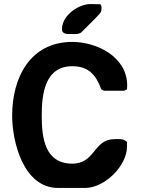

<svg xmlns="http://www.w3.org/2000/svg" viewBox="-20 -921 694 948"><path d="M40 -350C40 -222 95 7 267 7H400C498 7 607 -103 607 -197V-220C589 -238 567 -234 546 -234C440 -234 452 -113 337 -113C202 -113 186 -239 186 -350C186 -458 202 -594 337 -594C415 -594 453 -554 480 -480L493 -473H593L607 -480C607 -481 608 -494 608 -499C608 -640 459 -714 337 -714C129 -714 40 -538 40 -350ZM286 -777C286 -750 316 -753 333 -753C349 -753 366 -751 380 -760C391 -771 443 -822 453 -833C474 -856 481 -857 481 -880C481 -887 482 -904 467 -900C461 -900 433 -901 427 -901C369 -901 286 -846 286 -777Z"/></svg>

Font: Asimov Print
Style: C
Weight: 500
Designer: Google
Version: Version 2.000980: 2014